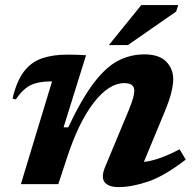

<svg xmlns="http://www.w3.org/2000/svg" viewBox="-20 -750 793 782"><path d="M44 -345 31 -348.5Q47.5 -419 77 -458Q106.5 -497 150.5 -512.2Q194.5 -527.5 254 -527.5Q275.5 -527.5 291.5 -527Q307.5 -526.5 330.5 -525L239 -231.5H258Q313 -348 362.2 -412.5Q411.5 -477 461.2 -502.8Q511 -528.5 568 -528.5Q628 -528.5 656.8 -499.2Q685.5 -470 685.5 -427.5Q685.5 -405.5 678.2 -374.8Q671 -344 650 -293L566 -90.5Q596.5 -94 631.2 -106.2Q666 -118.5 711.5 -142L736.5 -100Q649.5 -33 583.2 -10.5Q517 12 462.5 12Q423 12 406.8 -7.2Q390.5 -26.5 407.5 -68.5L504 -300.5Q518 -335 522.5 -352.2Q527 -369.5 527 -380.5Q527 -411.5 486.5 -411.5Q423.5 -411.5 361.8 -331.8Q300 -252 252.5 -106.5L217.5 0H65L192 -418.5H186Q137.5 -418.5 106 -403.8Q74.5 -389 44 -345ZM423.5 -566.5 555.5 -729.5H706L697.5 -703L501 -566.5Z"/></svg>

Font: Newsreader 6pt SemiBold
Style: Italic
Weight: 600
Italic angle: -17°
Designer: Hugues Gentile
Foundry: Production Type
Version: Version 1.003; ttfautohint (v1.8.3)